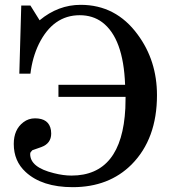

<svg xmlns="http://www.w3.org/2000/svg" viewBox="-20 -759 714 795"><path d="M630 -365Q630 -184 525 -78Q431 16 281 16Q154 16 86 -47Q37 -92 37 -163Q37 -223 77 -253Q98 -269 125 -269Q183 -269 191 -220Q192 -213 192 -206Q192 -165 151 -150Q116 -138 114 -137L107 -129Q105 -126 105 -121Q105 -66 203 -42Q242 -32 276 -32Q485 -32 499 -311Q500 -333 500 -358H222V-408H498Q491 -601 403 -667Q364 -696 310 -696Q200 -696 141 -577Q114 -521 106 -454H60L68 -736H106L144 -675Q221 -739 314 -739Q460 -739 550 -616Q630 -508 630 -365Z"/></svg>

Font: cwTeXKai
Style: Medium
Weight: 500
Version: Version 1.17